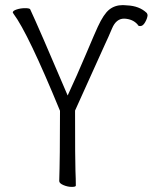

<svg xmlns="http://www.w3.org/2000/svg" viewBox="-20 -728 598 752"><path d="M215 -294Q90 -598 33 -674Q31 -677 30 -679Q30 -686 45.5 -691Q61 -696 78 -696Q95 -696 98 -692Q130 -624 245 -354Q280 -429 317 -516.5Q354 -604 363 -623Q386 -673 408 -690.5Q430 -708 461 -708Q464 -708 470 -707.5Q476 -707 477 -707Q526 -705 555 -677Q558 -672 558 -668Q557 -656 548.5 -641Q540 -626 530 -626Q529 -626 528 -626Q521 -626 519 -632L518 -633Q500 -653 468 -655Q467 -655 466 -655Q435 -655 419 -617Q403 -579 391 -554L274 -295V-294Q274 -95 275.5 -60Q277 -25 277 -1Q277 4 261 4Q245 4 228.5 -3Q212 -10 212 -19Q215 -108 215 -293Z"/></svg>

Font: Moon Stars Kai T HW Light
Style: Regular
Weight: 300
Designer: GuiWonder
Version: Version 1.101